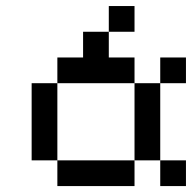

<svg xmlns="http://www.w3.org/2000/svg" viewBox="-20 -628 648 648"><path d="M520.8 -86.8H434V-347.2H520.8ZM347.2 -520.8V-607.6H434V-520.8ZM520.8 -347.2V-434H607.6V-347.2ZM173.6 -347.2V-86.8H86.8V-347.2ZM173.6 -86.8H434V0H173.6ZM347.2 -434H434V-347.2H173.6V-434H260.4V-520.8H347.2ZM520.8 -86.8H607.6V0H520.8Z"/></svg>

Font: 8-bit Operator+ 8
Style: Regular
Weight: 400
Designer: GrandChaos9000
Version: Version 1.3.0 - August 1, 2014